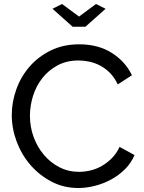

<svg xmlns="http://www.w3.org/2000/svg" viewBox="-20 -936 722 962"><path d="M291 -916 376 -853 461 -916 509 -892 408 -802H344L243 -892ZM39 -360Q39 -424 61.5 -487.5Q84 -551 127.5 -601.5Q171 -652 234 -683Q297 -714 377 -714Q472 -714 540 -671Q608 -628 641 -559L570 -513Q554 -547 531.5 -570Q509 -593 482.5 -607Q456 -621 428 -627Q400 -633 373 -633Q314 -633 268.5 -608.5Q223 -584 192 -544.5Q161 -505 145.5 -455.5Q130 -406 130 -356Q130 -300 148.5 -249.5Q167 -199 200 -160Q233 -121 278 -98Q323 -75 376 -75Q404 -75 433.5 -82Q463 -89 490 -104.5Q517 -120 540.5 -143.5Q564 -167 579 -200L654 -159Q637 -119 606.5 -88.5Q576 -58 537.5 -37Q499 -16 456 -5Q413 6 372 6Q299 6 238 -26Q177 -58 132.5 -109.5Q88 -161 63.5 -226.5Q39 -292 39 -360Z"/></svg>

Font: Raleway Medium Alt1
Style: Regular
Weight: 500
Designer: Matt McInerney, Pablo Impallari, Rodrigo Fuenzalida
Foundry: Matt McInerney, Pablo Impallari, Rodrigo Fuenzalida
Version: Version 3.000g; ttfautohint (v1.5) -l 8 -r 28 -G 28 -x 14 -D